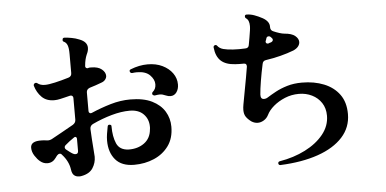

<svg xmlns="http://www.w3.org/2000/svg" viewBox="-54 -906 2109 1050"><g transform="rotate(-5 1000.0 -381.0)"><path d="M356 2Q352 3 349 3Q346 3 343 3Q327 3 316 -6Q305 -15 302 -36Q296 -84 259 -124Q255 -130 247 -130Q241 -130 234 -123Q232 -120 229 -117Q226 -114 224 -110Q206 -84 177 -84Q155 -84 137 -99Q123 -110 109 -131.5Q95 -153 95 -176Q95 -213 156 -211Q163 -211 169 -210.5Q175 -210 180 -209Q184 -208 191 -208Q201 -208 211 -213Q237 -227 268 -244.5Q299 -262 333 -281Q349 -291 349 -308V-428Q349 -435 343.5 -439Q338 -443 331 -441Q318 -438 304.5 -434.5Q291 -431 277 -428Q268 -426 260 -425Q252 -424 244 -424Q201 -424 175.5 -449.5Q150 -475 139 -513V-515Q139 -522 144 -525Q152 -530 159 -525Q175 -512 200 -512Q211 -512 224.5 -514Q238 -516 256 -520Q273 -524 292.5 -529Q312 -534 331 -540Q349 -545 349 -564V-669Q349 -701 343 -716.5Q337 -732 324 -738Q316 -741 318 -750Q318 -760 329 -760Q346 -759 368 -755Q390 -751 409 -743Q452 -727 452 -694Q452 -685 449.5 -676Q447 -667 442 -657Q437 -645 433.5 -631Q430 -617 428 -594Q428 -588 433 -584.5Q438 -581 443 -583Q448 -585 452 -585Q456 -585 460 -585Q498 -585 518 -568.5Q538 -552 538 -532Q538 -522 530.5 -512Q523 -502 508 -497Q492 -491 476 -485.5Q460 -480 443 -475Q425 -468 425 -451V-348Q425 -341 430.5 -337.5Q436 -334 442 -337Q495 -360 549.5 -376Q604 -392 658 -392Q730 -392 776.5 -369Q823 -346 846 -308Q869 -270 869 -224Q869 -161 838.5 -119Q808 -77 758 -55.5Q708 -34 649 -34Q580 -34 546 -74Q512 -114 512 -179Q512 -196 515 -215.5Q518 -235 522 -255Q524 -266 534 -264Q538 -264 541 -261Q544 -258 543 -254Q543 -198 559.5 -160Q576 -122 625 -120Q676 -119 711.5 -145Q747 -171 751 -220Q752 -224 752 -227.5Q752 -231 752 -235Q752 -276 725 -303.5Q698 -331 649 -331Q603 -331 549.5 -316Q496 -301 443 -276Q427 -268 427 -250Q430 -188 433.5 -147Q437 -106 437 -97Q437 -63 418.5 -34.5Q400 -6 356 2ZM853 -397Q844 -401 836.5 -403Q829 -405 821 -405Q811 -405 794 -402H792Q787 -402 781 -408Q780 -410 780 -413Q780 -419 784 -422Q802 -437 802 -463Q802 -489 778.5 -513Q755 -537 707 -537Q701 -537 694.5 -536.5Q688 -536 681 -535Q672 -535 669 -543L668 -547Q668 -553 675 -556Q723 -575 769 -575Q815 -575 850 -558Q885 -541 905 -513Q925 -485 925 -451Q925 -426 912.5 -408.5Q900 -391 879 -391Q867 -391 853 -397ZM320 -124Q327 -120 334 -120Q349 -120 349 -137V-204Q349 -210 344 -213Q339 -216 334 -212Q307 -194 283 -173Q278 -168 278 -162Q278 -155 284 -150Q293 -143 302 -136Q311 -129 320 -124Z M1445 37Q1436 37 1434 28V26Q1434 18 1443 16Q1521 3 1584 -29Q1647 -61 1684.5 -107.5Q1722 -154 1722 -210Q1722 -251 1702.5 -280.5Q1683 -310 1650.5 -326Q1618 -342 1579 -342Q1538 -342 1502 -327Q1466 -312 1439.5 -289.5Q1413 -267 1401 -242Q1392 -224 1375.5 -214Q1359 -204 1342 -204Q1324 -204 1307 -215Q1288 -229 1278.5 -243.5Q1269 -258 1269 -280Q1269 -294 1272 -310Q1278 -345 1288.5 -399.5Q1299 -454 1309 -515V-518Q1309 -533 1294 -533Q1282 -533 1270 -533Q1258 -533 1247 -534Q1195 -537 1168.5 -561.5Q1142 -586 1137 -635V-637Q1137 -644 1144 -647Q1145 -648 1148 -648Q1154 -648 1157 -643Q1168 -628 1189 -622.5Q1210 -617 1242 -615Q1250 -615 1258.5 -614.5Q1267 -614 1275 -614Q1283 -614 1292 -614.5Q1301 -615 1309 -615Q1328 -615 1330 -634Q1334 -654 1337 -673.5Q1340 -693 1343 -711Q1344 -718 1344.5 -724Q1345 -730 1345 -735Q1345 -768 1327 -779Q1322 -782 1322 -789Q1322 -799 1332 -799Q1352 -799 1373.5 -791.5Q1395 -784 1419 -771Q1456 -750 1454 -719Q1454 -701 1470 -695Q1486 -688 1502 -683Q1518 -678 1529 -677Q1569 -674 1587.5 -658.5Q1606 -643 1606 -625Q1606 -612 1597 -600.5Q1588 -589 1570 -581Q1536 -568 1497 -558Q1458 -548 1417 -542Q1399 -540 1396 -522Q1386 -476 1378.5 -430.5Q1371 -385 1369 -356Q1368 -331 1387 -331Q1399 -331 1409 -338Q1428 -350 1455.5 -365Q1483 -380 1519.5 -391Q1556 -402 1601 -402Q1668 -402 1721.5 -380.5Q1775 -359 1806 -316.5Q1837 -274 1837 -209Q1837 -136 1788.5 -82.5Q1740 -29 1652 1.5Q1564 32 1445 37ZM1437 -631Q1441 -633 1444.5 -634Q1448 -635 1452 -636Q1463 -641 1463 -649Q1463 -656 1456 -662L1451 -667Q1447 -670 1442 -670Q1432 -670 1429 -661Q1428 -657 1426.5 -653Q1425 -649 1423 -644V-641Q1423 -636 1427 -633Q1431 -630 1437 -631Z"/></g></svg>

Font: Zen Antique Soft
Style: Regular
Weight: 400
Designer: Yoshimichi Ohira
Foundry: Positype
Version: Version 1.001